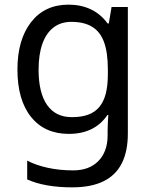

<svg xmlns="http://www.w3.org/2000/svg" viewBox="-20 -566 655 826"><path d="M275 -546Q328 -546 370.5 -526Q413 -506 443 -465H448L460 -536H530V9Q530 85 504 136.5Q478 188 425 214Q372 240 290 240Q232 240 183.5 231.5Q135 223 97 206V125Q135 145 186 156Q237 167 295 167Q364 167 403.5 126.5Q443 86 443 16V-5Q443 -17 444 -39.5Q445 -62 446 -71H442Q414 -30 372.5 -10Q331 10 276 10Q172 10 113.5 -63Q55 -136 55 -267Q55 -395 113.5 -470.5Q172 -546 275 -546ZM287 -472Q242 -472 210.5 -448Q179 -424 162.5 -378Q146 -332 146 -266Q146 -167 182.5 -114.5Q219 -62 289 -62Q330 -62 359 -72.5Q388 -83 407 -105.5Q426 -128 435 -163Q444 -198 444 -246V-267Q444 -340 427.5 -385Q411 -430 376 -451Q341 -472 287 -472Z"/></svg>

Font: loriya25
Style: Book
Weight: 400
Designer: Jelle Bosma - Monotype Design Team
Foundry: Monotype Imaging Inc.
Version: Version 2.003